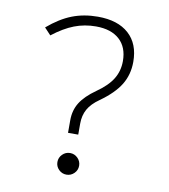

<svg xmlns="http://www.w3.org/2000/svg" viewBox="-81 -772 747 850"><g transform="rotate(10 293.0 -346.5)"><path d="M249.5 -173.8V-230.5Q249.5 -275.4 271.2 -310.1Q293 -344.7 340.3 -377.9Q389.6 -412.1 411.6 -448Q433.6 -483.9 433.6 -528.3Q433.6 -590.8 396 -625Q358.4 -659.2 290 -659.2Q238.8 -659.2 193.1 -641.6Q147.5 -624 97.2 -585L68.4 -615.7Q122.6 -662.1 175.3 -682.6Q228 -703.1 291 -703.1Q380.9 -703.1 430.2 -658.7Q479.5 -614.3 479.5 -533.2Q479.5 -475.6 451.7 -430.2Q423.8 -384.8 361.8 -340.8Q326.7 -316.4 311 -288.3Q295.4 -260.3 295.4 -223.6V-173.8ZM274.4 9.8Q254.4 9.8 240 -4.4Q225.6 -18.6 225.6 -38.6Q225.6 -58.6 240 -73Q254.4 -87.4 274.4 -87.4Q294.4 -87.4 308.8 -73Q323.2 -58.6 323.2 -38.6Q323.2 -18.6 308.8 -4.4Q294.4 9.8 274.4 9.8Z"/></g></svg>

Font: Cascadia Mono NF ExtraLight
Style: Regular
Weight: 200
Monospace: yes
Designer: Aaron Bell
Foundry: Saja Typeworks
Version: Version 2404.023; ttfautohint (v1.8.4)